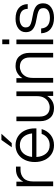

<svg xmlns="http://www.w3.org/2000/svg" viewBox="946 -1718 784 2716"><g transform="rotate(-90 1338.0 -360.0)"><path d="M62 -520H126V-422Q180 -526 300 -526H339V-462H297Q223 -462 176 -418.5Q129 -375 129 -281V0H62Z M404 -260Q404 -337 433 -399Q462 -461 516 -496.5Q570 -532 642 -532Q714 -532 768 -496.5Q822 -461 851 -399Q880 -337 880 -260V-237H475Q480 -153 523.5 -101Q567 -49 642 -49Q700 -49 742 -79.5Q784 -110 802 -163H870Q847 -83 787 -35.5Q727 12 642 12Q570 12 516 -23.5Q462 -59 433 -121Q404 -183 404 -260ZM809 -298Q800 -376 757 -423.5Q714 -471 642 -471Q571 -471 528 -423.5Q485 -376 476 -298ZM716 -732H804L672 -586H613Z M1179 -49Q1214 -49 1250 -67Q1286 -85 1311 -125Q1336 -165 1336 -229V-520H1403V0H1339V-85Q1312 -41 1268.5 -14.5Q1225 12 1167 12Q1076 12 1029 -42.5Q982 -97 982 -181V-520H1047V-188Q1047 -122 1081 -85.5Q1115 -49 1179 -49Z M1751 -471Q1716 -471 1680 -453Q1644 -435 1619 -395Q1594 -355 1594 -291V0H1527V-520H1591V-435Q1618 -479 1661.5 -505.5Q1705 -532 1763 -532Q1854 -532 1901 -477.5Q1948 -423 1948 -339V0H1883V-332Q1883 -398 1849 -434.5Q1815 -471 1751 -471Z M2071 -520H2137V0H2071ZM2071 -720H2138V-621H2071Z M2225 -170H2293Q2298 -107 2336 -76.5Q2374 -46 2444 -46Q2507 -46 2544 -69.5Q2581 -93 2581 -137Q2581 -165 2570.5 -182Q2560 -199 2529.5 -211Q2499 -223 2438 -233Q2362 -245 2319 -265.5Q2276 -286 2258.5 -315.5Q2241 -345 2241 -388Q2241 -454 2294 -493Q2347 -532 2430 -532Q2528 -532 2582 -487Q2636 -442 2638 -360H2571Q2569 -420 2533 -447Q2497 -474 2430 -474Q2377 -474 2342.5 -451.5Q2308 -429 2308 -389Q2308 -361 2320.5 -343.5Q2333 -326 2364.5 -314.5Q2396 -303 2456 -293Q2531 -281 2573 -261.5Q2615 -242 2632 -213Q2649 -184 2649 -141Q2649 -68 2591 -28Q2533 12 2444 12Q2346 12 2287.5 -35Q2229 -82 2225 -170Z"/></g></svg>

Font: Aspekta 300
Style: Regular
Weight: 300
Designer: Ivo Dolenc
Version: Version 2.000